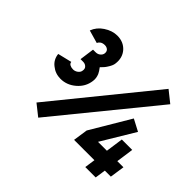

<svg xmlns="http://www.w3.org/2000/svg" viewBox="-150 -940 1174 1174"><g transform="rotate(45 436.5 -353.5)"><path d="M698 -420 546 -164 532 -69H708L698 0H788L798 -69H850L864 -164H811L827 -277H737L721 -164H644L774 -380ZM720 -698 208 -68 281 -10 794 -639ZM269 -707Q225 -707 183 -679Q143 -653 127 -610L211 -586Q216 -597 226 -604Q238 -612 256 -612Q271 -612 282 -603Q292 -594 291 -578Q290 -562 276 -551Q264 -541 246 -541H224L211 -446H233Q251 -446 262 -435Q273 -425 270 -407Q269 -391 253 -379Q239 -369 223 -369Q207 -369 196 -375Q184 -381 183 -394L92 -372Q94 -351 103.5 -333Q113 -315 130 -302Q164 -274 209 -274Q264 -274 308 -312Q352 -350 359 -405Q363 -431 352 -458Q344 -475 329 -494Q339 -504 347 -513Q355 -522 361 -532Q369 -544 374.5 -556Q380 -568 381 -579Q388 -633 356 -670Q323 -707 269 -707Z"/></g></svg>

Font: Unageo
Style: ExtraBold-Italic
Weight: 800
Designer: Richard Sepsi
Foundry: Richard Sepsi
Version: Version 2.000